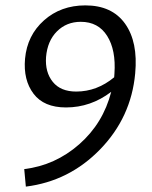

<svg xmlns="http://www.w3.org/2000/svg" viewBox="-20 -684 563 713"><path d="M297 -664Q396 -664 444.5 -596Q493 -528 482 -411Q467 -248 352 -129.5Q237 -11 76 9L70 -56Q185 -70 274 -148Q363 -226 393 -343Q317 -285 225 -285Q143 -285 104.5 -336Q66 -387 73 -466Q81 -553 143.5 -608.5Q206 -664 297 -664ZM263 -344Q340 -344 404 -397Q404 -400 404.5 -404Q405 -408 405 -411Q411 -498 378 -550.5Q345 -603 280 -603Q227 -603 191.5 -567.5Q156 -532 151 -472Q147 -416 176 -380Q205 -344 263 -344Z"/></svg>

Font: EauTestInfant Medium
Style: Italic
Weight: 500
Italic angle: -12°
Designer: Christian Thalmann (Catharsis Fonts)
Version: Version 0.001;PS 000.001;hotconv 1.0.88;makeotf.lib2.5.64775